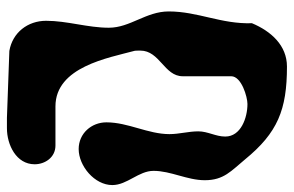

<svg xmlns="http://www.w3.org/2000/svg" viewBox="-195 -660 848 554"><g transform="rotate(-90 229.0 -383.0)"><path d="M-14 -216C-14 -161 13 -140 46 -100C123 -6 189 21 314 21C375 21 416 -25 439 -80C436 -168 473 -236 473 -320C473 -386 426 -431 426 -493C426 -554 446 -613 446 -674C446 -727 412 -771 359 -780C330 -781 195 -786 166 -787H136C88 -787 32 -760 32 -707C32 -677 52 -647 86 -647H199C313 -647 339 -494 359 -420C360 -419 360 -406 360 -402C360 -346 286 -333 286 -280V-140C286 -110 226 -93 206 -93C166 -93 112 -112 112 -157C112 -185 127 -207 127 -235C127 -263 119 -290 119 -318C119 -380 153 -437 153 -500C153 -543 121 -580 76 -580C27 -580 -28 -534 -28 -483C-28 -440 13 -407 13 -364C13 -314 -14 -267 -14 -216Z"/></g></svg>

Font: Charger
Style: Overspray
Weight: 400
Designer: Jasper
Foundry: Cannot Into Space Fonts
Version: Version 0.980